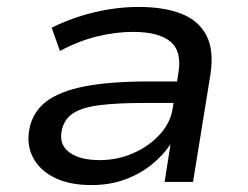

<svg xmlns="http://www.w3.org/2000/svg" viewBox="-20 -525 717 554"><path d="M244 9Q180 9 137 -12.5Q94 -34 75 -71Q56 -108 65 -154Q75 -203 114 -232.5Q153 -262 225.5 -276Q298 -290 410 -290H508L499 -228H400Q318 -228 267 -221.5Q216 -215 190 -197.5Q164 -180 158 -147Q150 -108 180 -85.5Q210 -63 268 -63Q319 -63 364.5 -83Q410 -103 441 -137Q472 -171 478 -211L495 -316Q505 -378 471 -405.5Q437 -433 364 -433Q314 -433 260.5 -420Q207 -407 153 -378L129 -445Q167 -464 209 -477.5Q251 -491 294.5 -498Q338 -505 380 -505Q453 -505 503 -485.5Q553 -466 575.5 -423Q598 -380 587 -309L537 0H455L472 -109Q451 -77 417.5 -50Q384 -23 340.5 -7Q297 9 244 9Z"/></svg>

Font: Nunito Sans 7pt SemiExpanded
Style: Italic
Weight: 400
Width: 6
Italic angle: -9°
Designer: Vernon Adams
Foundry: Vernon Adams
Version: Version 3.101;gftools[0.9.27]